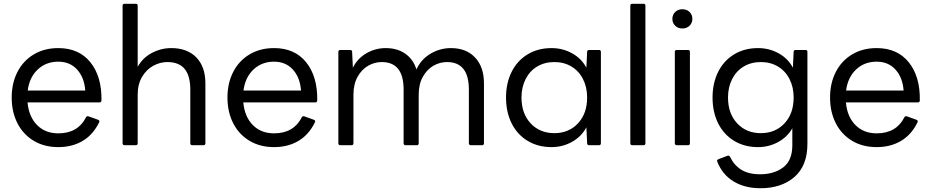

<svg xmlns="http://www.w3.org/2000/svg" viewBox="-20 -770 4931 1018"><path d="M42 -253Q42 -329 72.5 -388.5Q103 -448 159 -481.5Q215 -515 289 -515Q399 -515 459.5 -439.5Q520 -364 518 -238Q518 -227 507 -227H126Q133 -151 176.5 -107Q220 -63 289 -63Q393 -63 436 -148Q440 -156 450 -153L500 -135Q505 -133 506.5 -129.5Q508 -126 506 -122Q474 -56 418.5 -23Q363 10 289 10Q214 10 158 -24Q102 -58 72 -117.5Q42 -177 42 -253ZM432 -290Q427 -359 389 -401Q351 -443 289 -443Q224 -443 180 -401.5Q136 -360 127 -290Z M641 0Q630 0 630 -11V-740Q630 -750 641 -750H700Q710 -750 710 -740V-416Q737 -464 785.5 -489.5Q834 -515 888 -515Q973 -515 1021 -465.5Q1069 -416 1069 -328V-11Q1069 0 1059 0H1000Q989 0 989 -11V-295Q989 -368 959 -404.5Q929 -441 867 -441Q829 -441 793 -421.5Q757 -402 733.5 -363Q710 -324 710 -267V-11Q710 0 700 0Z M1186 -253Q1186 -329 1216.5 -388.5Q1247 -448 1303 -481.5Q1359 -515 1433 -515Q1543 -515 1603.5 -439.5Q1664 -364 1662 -238Q1662 -227 1651 -227H1270Q1277 -151 1320.5 -107Q1364 -63 1433 -63Q1537 -63 1580 -148Q1584 -156 1594 -153L1644 -135Q1649 -133 1650.5 -129.5Q1652 -126 1650 -122Q1618 -56 1562.5 -23Q1507 10 1433 10Q1358 10 1302 -24Q1246 -58 1216 -117.5Q1186 -177 1186 -253ZM1576 -290Q1571 -359 1533 -401Q1495 -443 1433 -443Q1368 -443 1324 -401.5Q1280 -360 1271 -290Z M1785 0Q1774 0 1774 -11V-495Q1774 -505 1785 -505H1836Q1847 -505 1847 -495L1851 -411Q1876 -461 1923.5 -488Q1971 -515 2025 -515Q2086 -515 2128.5 -485.5Q2171 -456 2188 -402Q2213 -456 2263 -485.5Q2313 -515 2371 -515Q2452 -515 2499 -465Q2546 -415 2546 -328V-11Q2546 0 2536 0H2477Q2466 0 2466 -11V-295Q2466 -441 2350 -441Q2312 -441 2278 -421.5Q2244 -402 2222 -363Q2200 -324 2200 -267V-11Q2200 0 2190 0H2131Q2120 0 2120 -11V-295Q2120 -441 2004 -441Q1966 -441 1932 -421.5Q1898 -402 1876 -363Q1854 -324 1854 -267V-11Q1854 0 1844 0Z M2663 -253Q2663 -329 2692.5 -388.5Q2722 -448 2777 -481.5Q2832 -515 2904 -515Q2964 -515 3014 -487Q3064 -459 3089 -411L3093 -495Q3093 -505 3104 -505H3156Q3166 -505 3166 -495V-11Q3166 0 3156 0H3104Q3093 0 3093 -11L3089 -95Q3064 -47 3014 -18.5Q2964 10 2904 10Q2832 10 2777 -23.5Q2722 -57 2692.5 -116.5Q2663 -176 2663 -253ZM3093 -253Q3093 -308 3071 -351Q3049 -394 3009.5 -417.5Q2970 -441 2919 -441Q2868 -441 2828.5 -417.5Q2789 -394 2767 -351Q2745 -308 2745 -253Q2745 -168 2793.5 -116Q2842 -64 2919 -64Q2996 -64 3044.5 -116Q3093 -168 3093 -253Z M3333 0Q3322 0 3322 -11V-740Q3322 -750 3333 -750H3392Q3402 -750 3402 -740V-11Q3402 0 3392 0Z M3545 -670Q3545 -692 3560 -706.5Q3575 -721 3598 -721Q3621 -721 3636 -706.5Q3651 -692 3651 -670Q3651 -648 3636 -633.5Q3621 -619 3598 -619Q3575 -619 3560 -633.5Q3545 -648 3545 -670ZM3569 0Q3558 0 3558 -11V-495Q3558 -505 3569 -505H3628Q3638 -505 3638 -495V-11Q3638 0 3628 0Z M3783 87Q3782 85 3782 82Q3782 77 3789 74L3837 56L3841 55Q3848 55 3851 62Q3872 106 3910.5 130Q3949 154 4010 154Q4084 154 4132.5 117.5Q4181 81 4181 0V-90Q4155 -44 4106 -17Q4057 10 3999 10Q3927 10 3872 -23.5Q3817 -57 3787.5 -116.5Q3758 -176 3758 -253Q3758 -329 3787.5 -388.5Q3817 -448 3872 -481.5Q3927 -515 3999 -515Q4059 -515 4109 -487Q4159 -459 4184 -411L4188 -495Q4188 -505 4199 -505H4251Q4261 -505 4261 -495V-8Q4261 109 4192 168.5Q4123 228 4012 228Q3929 228 3869.5 192Q3810 156 3783 87ZM4188 -253Q4188 -308 4166 -351Q4144 -394 4104.5 -417.5Q4065 -441 4014 -441Q3963 -441 3923.5 -417.5Q3884 -394 3862 -351Q3840 -308 3840 -253Q3840 -168 3888.5 -116Q3937 -64 4014 -64Q4091 -64 4139.5 -116Q4188 -168 4188 -253Z M4381 -253Q4381 -329 4411.5 -388.5Q4442 -448 4498 -481.5Q4554 -515 4628 -515Q4738 -515 4798.5 -439.5Q4859 -364 4857 -238Q4857 -227 4846 -227H4465Q4472 -151 4515.5 -107Q4559 -63 4628 -63Q4732 -63 4775 -148Q4779 -156 4789 -153L4839 -135Q4844 -133 4845.5 -129.5Q4847 -126 4845 -122Q4813 -56 4757.5 -23Q4702 10 4628 10Q4553 10 4497 -24Q4441 -58 4411 -117.5Q4381 -177 4381 -253ZM4771 -290Q4766 -359 4728 -401Q4690 -443 4628 -443Q4563 -443 4519 -401.5Q4475 -360 4466 -290Z"/></svg>

Font: LINE Seed Sans KR Regular
Style: Regular
Weight: 400
Designer: LINE VX Design & Sandoll Inc & Dalton Maag Ltd
Foundry: Sandoll Inc.
Version: Version 1.000